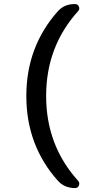

<svg xmlns="http://www.w3.org/2000/svg" viewBox="-20 -790 540 965"><path d="M357.4 155.3Q304.7 155.3 271.5 119.1Q112.3 -58.6 112.3 -307.6Q112.3 -555.7 271.5 -734.4Q304.7 -770.5 357.4 -769.5Q371.1 -769.5 376.5 -756.8Q381.8 -744.1 373 -734.4Q211.9 -556.6 211.9 -307.6Q211.9 -58.6 373 119.1Q381.8 129.9 376.5 142.6Q371.1 155.3 357.4 155.3Z"/></svg>

Font: Rounded Mgen+ 2m medium
Style: Regular
Weight: 500
Designer: [Source Han Sans]
Ryoko NISHIZUKA  (kana & ideographs); Paul D. Hunt (Latin, Greek & Cyrillic); Wenlong ZHANG  (bopomofo
Version: Version 1.059.20150602